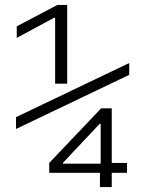

<svg xmlns="http://www.w3.org/2000/svg" viewBox="-20 -755 590 780"><path d="M204 -415V-683H200L48 -601V-648L213 -735H253V-415ZM386 5V-53H180V-93L391 -315H434V-93H496V-53H434V5ZM236 -90H389V-252H385L236 -94ZM45 -231V-279L505 -499V-451Z"/></svg>

Font: M PLUS Code Latin SemiExpanded Light
Style: Regular
Weight: 300
Width: 6
Designer: Coji Morishita
Foundry: UNDERFOREST DESIGN
Version: Version 1.002; ttfautohint (v1.8.3)